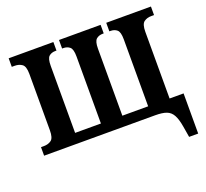

<svg xmlns="http://www.w3.org/2000/svg" viewBox="-121 -682 1067 993"><g transform="rotate(-20 413.0 -185.5)"><path d="M758 165 748 105Q741 63 728.5 40Q716 17 693.5 8.5Q671 0 632 0H20V-47H36Q60 -47 76.5 -59Q93 -71 93 -113V-423Q93 -465 76.5 -477Q60 -489 36 -489H20V-536H266V-489H260Q238 -489 224.5 -477Q211 -465 211 -425V-56H353V-425Q353 -465 339 -477Q325 -489 303 -489H297V-536H526V-489H521Q499 -489 485 -477Q471 -465 471 -425V-56H613V-425Q613 -465 599 -477Q585 -489 563 -489H557V-536H803V-489H787Q764 -489 747.5 -477Q731 -465 731 -423V-56H808V165Z"/></g></svg>

Font: Noto Serif Condensed SemiBold
Style: Regular
Weight: 600
Width: 3
Designer: Monotype Design Team
Foundry: Monotype Imaging Inc.
Version: Version 2.013